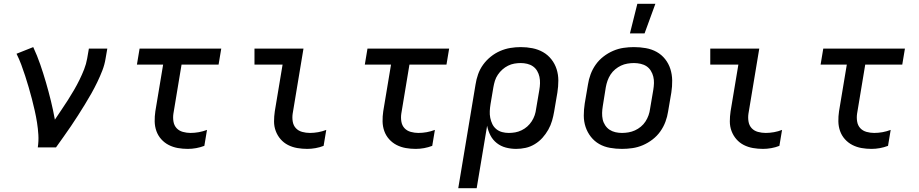

<svg xmlns="http://www.w3.org/2000/svg" viewBox="-20 -776 4840 1011"><path d="M179 0Q184 -33 182 -66Q180 -99 175 -130.5Q170 -162 163 -193Q156 -224 148 -255Q140 -286 131 -316.5Q122 -347 112.5 -376.5Q103 -406 92 -435.5Q81 -465 67 -493L155 -528Q176 -483 192 -436.5Q208 -390 222 -342Q236 -294 248 -245Q260 -196 269 -146Q286 -172 303.5 -197.5Q321 -223 337.5 -249Q354 -275 369.5 -301.5Q385 -328 398.5 -355.5Q412 -383 423 -411Q434 -439 439 -468L448 -520H545L536 -468Q531 -436 519 -405Q507 -374 492.5 -344Q478 -314 461.5 -284.5Q445 -255 427 -226Q409 -197 391 -168.5Q373 -140 353.5 -111.5Q334 -83 314.5 -55.5Q295 -28 275 0Z M969 8Q942 8 916.5 3.5Q891 -1 868.5 -12.5Q846 -24 829 -43Q812 -62 803.5 -86Q795 -110 794.5 -136.5Q794 -163 798 -190L839 -436H701L715 -520H1145L1131 -436H936L893 -177Q890 -156 893.5 -135.5Q897 -115 910 -101Q923 -87 943 -81.5Q963 -76 983 -76Q1005 -76 1027 -80Q1049 -84 1070 -92L1056 -8Q1035 0 1013 4Q991 8 969 8Z M1598 8Q1571 8 1545 3.5Q1519 -1 1496.5 -12.5Q1474 -24 1457.5 -43Q1441 -62 1432 -86Q1423 -110 1423 -136.5Q1423 -163 1427 -190L1468 -436H1320V-520H1578L1521 -177Q1518 -156 1521.5 -135.5Q1525 -115 1538 -101Q1551 -87 1571 -81.5Q1591 -76 1612 -76Q1633 -76 1655.5 -80Q1678 -84 1698 -92L1684 -8Q1664 0 1641.5 4Q1619 8 1598 8Z M2169 8Q2142 8 2116.5 3.5Q2091 -1 2068.5 -12.5Q2046 -24 2029 -43Q2012 -62 2003.5 -86Q1995 -110 1994.5 -136.5Q1994 -163 1998 -190L2039 -436H1901L1915 -520H2345L2331 -436H2136L2093 -177Q2090 -156 2093.5 -135.5Q2097 -115 2110 -101Q2123 -87 2143 -81.5Q2163 -76 2183 -76Q2205 -76 2227 -80Q2249 -84 2270 -92L2256 -8Q2235 0 2213 4Q2191 8 2169 8Z M2490 215H2393L2484 -331Q2488 -358 2497.5 -385Q2507 -412 2524 -435.5Q2541 -459 2564 -477.5Q2587 -496 2613.5 -507.5Q2640 -519 2667.5 -523.5Q2695 -528 2722 -528Q2754 -528 2784 -522Q2814 -516 2839.5 -501.5Q2865 -487 2883.5 -463.5Q2902 -440 2911 -411.5Q2920 -383 2920 -352Q2920 -321 2915 -289L2898 -189Q2894 -165 2887 -140.5Q2880 -116 2867 -93Q2854 -70 2836.5 -50.5Q2819 -31 2796 -17Q2773 -3 2748 2.5Q2723 8 2698 8Q2670 8 2643.5 1Q2617 -6 2596 -22.5Q2575 -39 2562.5 -63Q2550 -87 2545 -114ZM2659 -76Q2676 -76 2693 -79Q2710 -82 2726.5 -90Q2743 -98 2756.5 -110Q2770 -122 2780 -137.5Q2790 -153 2795.5 -169.5Q2801 -186 2803 -203L2820 -303Q2823 -320 2823.5 -337.5Q2824 -355 2820.5 -371.5Q2817 -388 2808.5 -402.5Q2800 -417 2786.5 -426.5Q2773 -436 2756 -440Q2739 -444 2722 -444Q2705 -444 2688 -441Q2671 -438 2655 -430Q2639 -422 2625.5 -410Q2612 -398 2601.5 -382.5Q2591 -367 2586 -350.5Q2581 -334 2578 -317L2563 -228Q2560 -210 2559 -191.5Q2558 -173 2561.5 -155.5Q2565 -138 2572.5 -122.5Q2580 -107 2593.5 -96Q2607 -85 2624 -80.5Q2641 -76 2659 -76Z M3255 8Q3223 8 3192 2.5Q3161 -3 3135.5 -17.5Q3110 -32 3091.5 -55.5Q3073 -79 3063.5 -107.5Q3054 -136 3054 -167.5Q3054 -199 3059 -231L3076 -331Q3080 -358 3090 -385Q3100 -412 3117 -436Q3134 -460 3158 -478.5Q3182 -497 3209 -508.5Q3236 -520 3263.5 -524Q3291 -528 3318 -528Q3350 -528 3381 -522.5Q3412 -517 3438 -502.5Q3464 -488 3482.5 -464.5Q3501 -441 3510 -412.5Q3519 -384 3519.5 -352.5Q3520 -321 3515 -289L3498 -189Q3494 -162 3484 -135Q3474 -108 3457 -84Q3440 -60 3416 -41.5Q3392 -23 3365 -11.5Q3338 0 3310 4Q3282 8 3255 8ZM3255 -76Q3272 -76 3289.5 -79Q3307 -82 3323.5 -89.5Q3340 -97 3354.5 -109Q3369 -121 3379 -136.5Q3389 -152 3395 -169Q3401 -186 3403 -203L3420 -303Q3423 -321 3423.5 -338.5Q3424 -356 3420 -372.5Q3416 -389 3407 -403.5Q3398 -418 3384.5 -427Q3371 -436 3353.5 -440Q3336 -444 3318 -444Q3301 -444 3283.5 -441Q3266 -438 3250 -430.5Q3234 -423 3219.5 -411Q3205 -399 3195 -383.5Q3185 -368 3179 -351Q3173 -334 3170 -317L3154 -217Q3151 -199 3150.5 -181.5Q3150 -164 3153.5 -147.5Q3157 -131 3166.5 -116.5Q3176 -102 3189.5 -93Q3203 -84 3220 -80Q3237 -76 3255 -76ZM3297 -600 3336 -756H3431L3374 -600Z M3998 8Q3971 8 3945 3.5Q3919 -1 3896.5 -12.5Q3874 -24 3857.5 -43Q3841 -62 3832 -86Q3823 -110 3823 -136.5Q3823 -163 3827 -190L3868 -436H3720V-520H3978L3921 -177Q3918 -156 3921.5 -135.5Q3925 -115 3938 -101Q3951 -87 3971 -81.5Q3991 -76 4012 -76Q4033 -76 4055.5 -80Q4078 -84 4098 -92L4084 -8Q4064 0 4041.5 4Q4019 8 3998 8Z M4569 8Q4542 8 4516.5 3.5Q4491 -1 4468.5 -12.5Q4446 -24 4429 -43Q4412 -62 4403.5 -86Q4395 -110 4394.5 -136.5Q4394 -163 4398 -190L4439 -436H4301L4315 -520H4745L4731 -436H4536L4493 -177Q4490 -156 4493.5 -135.5Q4497 -115 4510 -101Q4523 -87 4543 -81.5Q4563 -76 4583 -76Q4605 -76 4627 -80Q4649 -84 4670 -92L4656 -8Q4635 0 4613 4Q4591 8 4569 8Z"/></svg>

Font: Iosevka Md Ex Obl
Style: Regular
Weight: 500
Width: 7
Italic angle: -9°
Monospace: yes
Designer: Belleve Invis
Foundry: Belleve Invis
Version: Version 32.5.0; ttfautohint (v1.8.4)